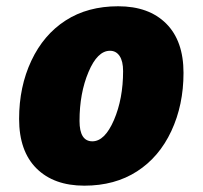

<svg xmlns="http://www.w3.org/2000/svg" viewBox="-20 -583 647 613"><path d="M527.1 -164.8Q488.3 -81.5 417.5 -35.9Q346.7 9.8 249.3 9.8Q151.9 9.8 96.4 -45.4Q41 -100.6 41 -203.4Q41 -306.2 80.1 -389.2Q119.1 -472.2 189.5 -517.6Q259.8 -563 357.4 -563Q455.1 -563 510.5 -507.8Q565.9 -452.6 565.9 -350.3Q565.9 -248 527.1 -164.8ZM331.1 -420.9Q291 -420.9 262.5 -353Q233.9 -285.2 233.9 -196.8Q233.9 -131.8 274.9 -131.8Q314.5 -131.8 343.8 -199.7Q373 -267.6 373 -356Q373 -387.7 361.8 -404.3Q350.6 -420.9 331.1 -420.9Z"/></svg>

Font: Open Sans Hebrew Extra Bold
Style: Italic
Weight: 800
Italic angle: -12°
Foundry: Ascender Corporation, Yanek Iontef
Version: Version 2.001;PS 002.001;hotconv 1.0.70;makeotf.lib2.5.58329